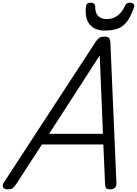

<svg xmlns="http://www.w3.org/2000/svg" viewBox="-67 -1404 1026 1438"><path d="M-10 14Q-36 14 -44 -1.5Q-52 -17 -37 -39L649 -1090Q664 -1113 678.5 -1121.5Q693 -1130 718 -1130Q737 -1130 748 -1120.5Q759 -1111 760 -1079L805 -31Q806 -11 794.5 1.5Q783 14 757 14Q735 14 728 5.5Q721 -3 720 -23L707 -322H247L55 -26Q37 0 26.5 7Q16 14 -10 14ZM301 -402H704L680 -989ZM718 -1175Q644 -1175 605.5 -1220Q567 -1265 577 -1356Q579 -1371 588 -1377.5Q597 -1384 612 -1384Q627 -1384 636.5 -1376.5Q646 -1369 646 -1356Q645 -1306 669.5 -1283.5Q694 -1261 733 -1261Q780 -1261 814 -1287.5Q848 -1314 866 -1354Q874 -1372 883 -1378Q892 -1384 906 -1384Q923 -1384 932.5 -1374.5Q942 -1365 937 -1350Q914 -1282 885 -1243.5Q856 -1205 815.5 -1190Q775 -1175 718 -1175Z"/></svg>

Font: Playwrite CU
Style: Regular
Weight: 400
Designer: Veronika Burian, José Scaglione
Foundry: TypeTogether
Version: Version 1.002